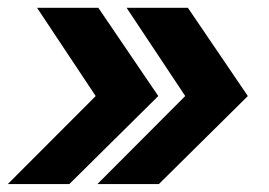

<svg xmlns="http://www.w3.org/2000/svg" viewBox="-22 -541 688 491"><path d="M-2 -70.3 222.7 -295.4 72.8 -521H229.5L382.8 -295.4L155.3 -70.3ZM227.1 -70.3 451.7 -295.4 301.8 -521H458.5L611.8 -295.4L384.3 -70.3Z"/></svg>

Font: Inter 20pt
Style: Bold Italic
Weight: 700
Italic angle: -9.3988°
Version: Version 4.001;git-66647c0bb